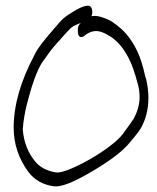

<svg xmlns="http://www.w3.org/2000/svg" viewBox="-20 -668 550 674"><path d="M169 -14Q112 -22 80 -64Q28 -134 28 -220Q28 -338 101 -475Q109 -492 123 -510.5Q137 -529 155 -550L186 -586Q195 -597 204 -604.5Q213 -612 221 -617Q267 -648 289 -648Q304 -648 304 -624Q304 -617 301 -611Q305 -612 308 -612Q311 -612 315 -612Q330 -612 360 -599Q374 -593 397 -574Q435 -544 462 -488Q469 -474 476.5 -450.5Q484 -427 491 -395H492Q501 -358 501 -324Q501 -265 474 -217Q462 -198 429 -160Q389 -116 299 -64Q206 -9 169 -14ZM175 -63Q190 -60 222.5 -73Q255 -86 293 -107.5Q331 -129 363 -153Q395 -177 410 -196Q427 -219 436.5 -232.5Q446 -246 449 -251Q470 -289 470 -328Q470 -352 463 -376Q456 -402 449 -422.5Q442 -443 435 -457Q412 -505 381 -530Q374 -537 350 -550Q331 -559 318 -559Q295 -559 273 -540L270 -539Q269 -539 268 -538.5Q267 -538 265 -538Q253 -538 253 -562Q253 -577 261 -585Q262 -586 263 -586.5Q264 -587 265 -588Q245 -581 233 -573Q229 -571 214.5 -555Q200 -539 174 -510Q166 -501 154 -485Q142 -469 126 -446Q101 -403 80 -323Q70 -288 65.5 -260.5Q61 -233 60 -213Q65 -149 102 -103Q127 -71 175 -63Z"/></svg>

Font: Square Peg
Style: Regular
Weight: 400
Designer: Robert E. Leuschke
Foundry: Robert E. Leuschke
Version: Version 1.010; ttfautohint (v1.8.4.7-5d5b)